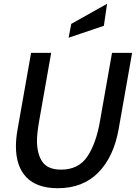

<svg xmlns="http://www.w3.org/2000/svg" viewBox="-20 -979 717 1013"><path d="M64 -207Q64 -249 73 -298L144 -700H250L187 -343Q175 -276 175 -234Q176 -163 205 -123.5Q234 -84 302 -84Q395 -84 441.5 -154Q488 -224 508 -343L571 -700H677L606 -298Q580 -151 498.5 -68.5Q417 14 285 14Q175 14 119.5 -43.5Q64 -101 64 -207ZM356 -853 545 -959 528 -843 342 -780Z"/></svg>

Font: Cabin Medium
Style: Italic
Weight: 500
Italic angle: -7°
Designer: Pablo Impallari
Foundry: Pablo Impallari. http://www.impallari.com Igino Marini. http://www.ikern.com
Version: Version 2.200